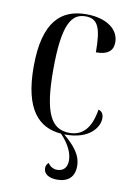

<svg xmlns="http://www.w3.org/2000/svg" viewBox="-86 -599 597 872"><g transform="rotate(10 212.5 -163.5)"><path d="M242 10C351 10 394 -49 394 -92C394 -110 387 -123 370 -128C356 -40 318 -1 258 -1C174 -1 136 -70 136 -269C136 -481 174 -535 239 -535C296 -535 313 -495 313 -382C370 -382 392 -405 392 -442C392 -502 334 -545 241 -545C127 -545 46 -480 46 -269C46 -72 117 1 221 9C258 47 278 88 278 123C278 153 263 174 232 174C215 174 198 165 190 150C180 156 177 167 177 176C177 203 203 218 239 218C290 218 319 192 319 142C319 90 285 51 236 10C238 10 240 10 242 10Z"/></g></svg>

Font: Noto Serif Display Condensed
Style: Regular
Weight: 400
Width: 3
Designer: Monotype Design Team
Foundry: Monotype Imaging Inc.
Version: Version 2.009